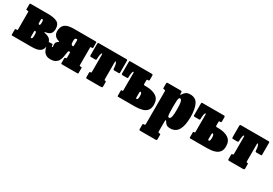

<svg xmlns="http://www.w3.org/2000/svg" viewBox="36 -1497 3860 2713"><g transform="rotate(30 1966.0 -140.0)"><path d="M33 -415H15.5Q8 -415 6.5 -417.2Q5 -419.5 5 -427V-507Q5 -520 17 -520H302.5Q401 -520 451.8 -492.5Q502.5 -465 502.5 -390Q502.5 -340 480.5 -312.5Q458.5 -285 399 -276.5Q388 -275 388.5 -269.8Q389 -264.5 398 -263Q459 -252.5 487 -222Q515 -191.5 515 -135Q515 -67.5 475.5 -33.8Q436 0 337.5 0H20.5Q12 0 8.5 -2Q5 -4 5 -12V-90Q5 -100 8.8 -102.5Q12.5 -105 21.5 -105H33.5Q42 -105 43.5 -108Q45 -111 45 -119V-403Q45 -415 33 -415ZM255 -399V-347Q255 -333.5 257.2 -329.2Q259.5 -325 269 -325H272.5Q287.5 -325 287.5 -370Q287.5 -415 272.5 -415H269Q260 -415 257.5 -411.8Q255 -408.5 255 -399ZM255 -199V-127.5Q255 -113 256.5 -109Q258 -105 263 -105H267.5Q277.5 -105 282.5 -116Q287.5 -127 287.5 -160Q287.5 -200.5 282.5 -210.2Q277.5 -220 267.5 -220H264Q259 -220 257 -217Q255 -214 255 -199Z M508.5 -165Q508.5 -172 510.2 -176.5Q512 -181 519.5 -181.5L560.5 -182.5Q569.5 -183 571.5 -181.2Q573.5 -179.5 574 -175.5Q576 -158.5 577.2 -151Q578.5 -143.5 585 -143.5Q592.5 -143.5 592.5 -153.5Q592.5 -163.5 591 -178.5Q589.5 -193.5 592.8 -209.5Q596 -225.5 610.5 -237Q620 -244.5 630.2 -251.8Q640.5 -259 626 -263Q577.5 -276.5 556.2 -305.5Q535 -334.5 535 -375Q535 -446.5 577.8 -483.2Q620.5 -520 722.5 -520H1082.5Q1090.5 -520 1092.2 -517.8Q1094 -515.5 1094 -507V-426Q1094 -418.5 1090.5 -416.8Q1087 -415 1080 -415H1065Q1057 -415 1055.5 -412Q1054 -409 1054 -401.5V-122Q1054 -112.5 1055.8 -108.8Q1057.5 -105 1067 -105H1081.5Q1089 -105 1091.5 -103.2Q1094 -101.5 1094 -93V-12Q1094 -4 1091 -2Q1088 0 1080.5 0H832Q822 0 818 -2Q814 -4 814 -15V-90.5Q814 -101 821 -103Q828 -105 834.5 -105H836.5Q844 -105 844 -120V-197.5Q844 -206.5 840.2 -208.2Q836.5 -210 827 -210H826Q814.5 -210 810.2 -193.5Q806 -177 803.2 -150.8Q800.5 -124.5 794 -95Q787.5 -65.5 772.2 -39.2Q757 -13 727.5 3.5Q698 20 648.5 20Q603 20 575.2 2Q547.5 -16 533.2 -44.2Q519 -72.5 514 -104.5Q509 -136.5 508.5 -165ZM834.5 -300Q840.5 -300 842.2 -305Q844 -310 844 -328V-397Q844 -409 841.5 -412Q839 -415 832.5 -415H830Q818 -415 809 -406Q800 -397 800 -360Q800 -323.5 809 -311.8Q818 -300 830 -300Z M1219 -20.5V-87.5Q1219 -99.5 1221.5 -102.2Q1224 -105 1235 -105H1237Q1244 -105 1246.5 -109.5Q1249 -114 1249 -132.5V-392.5Q1249 -407 1247.8 -411Q1246.5 -415 1242 -415H1241.5Q1223.5 -415 1219 -315.5Q1218.5 -304 1215.8 -299.5Q1213 -295 1200 -295H1131Q1118.5 -295 1116.2 -302.2Q1114 -309.5 1114 -320.5V-493.5Q1114 -511 1117.5 -515.5Q1121 -520 1138 -520H1578Q1592.5 -520 1595.8 -515.8Q1599 -511.5 1599 -496.5V-310.5Q1599 -299.5 1595.2 -297.2Q1591.5 -295 1580 -295H1513Q1499 -295 1496.8 -300.8Q1494.5 -306.5 1493.5 -318.5Q1491 -366 1482.5 -390.5Q1474 -415 1466.5 -415H1465.5Q1461.5 -415 1460.2 -411Q1459 -407 1459 -393.5V-133.5Q1459 -114.5 1461 -109.8Q1463 -105 1473.5 -105H1475.5Q1485.5 -105 1487.2 -100.5Q1489 -96 1489 -80.5V-21Q1489 -6 1481.2 -3Q1473.5 0 1460 0H1242Q1227.5 0 1223.2 -3.2Q1219 -6.5 1219 -20.5Z M1745.5 0Q1737.5 0 1735.8 -2.5Q1734 -5 1734 -13V-94Q1734 -101.5 1737.8 -103.2Q1741.5 -105 1748 -105H1753Q1761 -105 1762.5 -108Q1764 -111 1764 -118.5V-393Q1764 -406 1763 -410.5Q1762 -415 1758 -415H1757.5Q1753.5 -415 1748.2 -406.8Q1743 -398.5 1739 -375.2Q1735 -352 1734 -307Q1734 -295 1719 -295H1648Q1641 -295 1635 -299Q1629 -303 1629 -310V-500.5Q1629 -509 1631 -514.5Q1633 -520 1641 -520H1996Q2014 -520 2014 -500V-434.5Q2014 -424 2010.8 -419.5Q2007.5 -415 1997 -415H1986.5Q1978.5 -415 1976.2 -411.8Q1974 -408.5 1974 -400V-342.5Q1974 -325 1991 -325H2015.5Q2117.5 -325 2179 -285Q2240.5 -245 2240.5 -155Q2240.5 -95 2212.5 -61.2Q2184.5 -27.5 2134 -13.8Q2083.5 0 2015.5 0ZM1985.5 -105Q1994 -105 2001 -114.2Q2008 -123.5 2008 -160Q2008 -197 2001 -208.5Q1994 -220 1985.5 -220H1983.5Q1977 -220 1975.5 -215Q1974 -210 1974 -192V-123Q1974 -111 1975.2 -108Q1976.5 -105 1983 -105Z M2237.5 -441V-497.5Q2237.5 -513 2242.5 -516.5Q2247.5 -520 2262 -520H2465Q2475.5 -520 2481.5 -516.8Q2487.5 -513.5 2487.5 -502V-475Q2487.5 -464 2492.2 -464.2Q2497 -464.5 2504 -477Q2518.5 -503 2544 -521.5Q2569.5 -540 2613.5 -540Q2703 -540 2739.2 -468Q2775.5 -396 2775.5 -261Q2775.5 -126 2734.2 -53.5Q2693 19 2603.5 19Q2562.5 19 2542 4Q2521.5 -11 2508 -37Q2500 -52.5 2493.8 -51.2Q2487.5 -50 2487.5 -13V129Q2487.5 145 2490.8 150Q2494 155 2507 155H2510Q2520 155 2523.8 157.8Q2527.5 160.5 2527.5 171V239Q2527.5 254 2523 257Q2518.5 260 2503 260H2260Q2245 260 2241.2 256Q2237.5 252 2237.5 238V174Q2237.5 162.5 2240.8 158.8Q2244 155 2256 155H2258Q2271 155 2274.2 150.2Q2277.5 145.5 2277.5 128.5V-389Q2277.5 -406.5 2273.5 -410.8Q2269.5 -415 2260 -415H2255Q2244 -415 2240.8 -419.2Q2237.5 -423.5 2237.5 -441ZM2487.5 -261Q2487.5 -189 2490.2 -155.5Q2493 -122 2499 -112.5Q2505 -103 2515.5 -103Q2525 -103 2534.2 -112.5Q2543.5 -122 2549.5 -155.5Q2555.5 -189 2555.5 -261Q2555.5 -333 2549.5 -366.5Q2543.5 -400 2534.2 -409.5Q2525 -419 2515.5 -419Q2505 -419 2499 -409.5Q2493 -400 2490.2 -366.5Q2487.5 -333 2487.5 -261Z M2922 0Q2914 0 2912.2 -2.5Q2910.5 -5 2910.5 -13V-94Q2910.5 -101.5 2914.2 -103.2Q2918 -105 2924.5 -105H2929.5Q2937.5 -105 2939 -108Q2940.5 -111 2940.5 -118.5V-393Q2940.5 -406 2939.5 -410.5Q2938.5 -415 2934.5 -415H2934Q2930 -415 2924.8 -406.8Q2919.5 -398.5 2915.5 -375.2Q2911.5 -352 2910.5 -307Q2910.5 -295 2895.5 -295H2824.5Q2817.5 -295 2811.5 -299Q2805.5 -303 2805.5 -310V-500.5Q2805.5 -509 2807.5 -514.5Q2809.5 -520 2817.5 -520H3172.5Q3190.5 -520 3190.5 -500V-434.5Q3190.5 -424 3187.2 -419.5Q3184 -415 3173.5 -415H3163Q3155 -415 3152.8 -411.8Q3150.5 -408.5 3150.5 -400V-342.5Q3150.5 -325 3167.5 -325H3192Q3294 -325 3355.5 -285Q3417 -245 3417 -155Q3417 -95 3389 -61.2Q3361 -27.5 3310.5 -13.8Q3260 0 3192 0ZM3162 -105Q3170.5 -105 3177.5 -114.2Q3184.5 -123.5 3184.5 -160Q3184.5 -197 3177.5 -208.5Q3170.5 -220 3162 -220H3160Q3153.5 -220 3152 -215Q3150.5 -210 3150.5 -192V-123Q3150.5 -111 3151.8 -108Q3153 -105 3159.5 -105Z M3537 -20.5V-87.5Q3537 -99.5 3539.5 -102.2Q3542 -105 3553 -105H3555Q3562 -105 3564.5 -109.5Q3567 -114 3567 -132.5V-392.5Q3567 -407 3565.8 -411Q3564.5 -415 3560 -415H3559.5Q3541.5 -415 3537 -315.5Q3536.5 -304 3533.8 -299.5Q3531 -295 3518 -295H3449Q3436.5 -295 3434.2 -302.2Q3432 -309.5 3432 -320.5V-493.5Q3432 -511 3435.5 -515.5Q3439 -520 3456 -520H3896Q3910.5 -520 3913.8 -515.8Q3917 -511.5 3917 -496.5V-310.5Q3917 -299.5 3913.2 -297.2Q3909.5 -295 3898 -295H3831Q3817 -295 3814.8 -300.8Q3812.5 -306.5 3811.5 -318.5Q3809 -366 3800.5 -390.5Q3792 -415 3784.5 -415H3783.5Q3779.5 -415 3778.2 -411Q3777 -407 3777 -393.5V-133.5Q3777 -114.5 3779 -109.8Q3781 -105 3791.5 -105H3793.5Q3803.5 -105 3805.2 -100.5Q3807 -96 3807 -80.5V-21Q3807 -6 3799.2 -3Q3791.5 0 3778 0H3560Q3545.5 0 3541.2 -3.2Q3537 -6.5 3537 -20.5Z"/></g></svg>

Font: Besley* Condensed Fatface
Style: Regular
Weight: 900
Width: 3
Designer: Owen Earl
Foundry: indestructible type*
Version: Version 3.000; ttfautohint (v1.8.3)